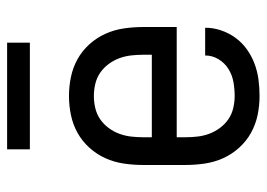

<svg xmlns="http://www.w3.org/2000/svg" viewBox="-125 -617 750 540"><g transform="rotate(-90 250.0 -347.0)"><path d="M250 8Q223 8 196.5 2.5Q170 -3 146.5 -16Q123 -29 104.5 -49.5Q86 -70 75 -94.5Q64 -119 60 -146Q56 -173 56 -200V-320Q56 -347 60 -374Q64 -401 75 -425.5Q86 -450 104.5 -470.5Q123 -491 146.5 -504Q170 -517 196.5 -522.5Q223 -528 250 -528Q277 -528 303.5 -522.5Q330 -517 353.5 -504Q377 -491 395.5 -470.5Q414 -450 425 -425.5Q436 -401 440 -374Q444 -347 444 -320V-225H134V-200Q134 -183 136 -166Q138 -149 144 -133Q150 -117 160.5 -103Q171 -89 185 -79.5Q199 -70 216 -66Q233 -62 250 -62Q270 -62 289.5 -65.5Q309 -69 326 -79.5Q343 -90 353.5 -107.5Q364 -125 364 -145H442Q442 -122 434.5 -100Q427 -78 413.5 -59.5Q400 -41 381 -27.5Q362 -14 340.5 -6Q319 2 296 5Q273 8 250 8ZM366 -295V-320Q366 -337 364 -354Q362 -371 356 -387Q350 -403 339.5 -417Q329 -431 315 -440.5Q301 -450 284 -454Q267 -458 250 -458Q233 -458 216 -454Q199 -450 185 -440.5Q171 -431 160.5 -417Q150 -403 144 -387Q138 -371 136 -354Q134 -337 134 -320V-295ZM400 -638H100V-702H400Z"/></g></svg>

Font: Moesevka
Style: Regular
Weight: 400
Monospace: yes
Designer: Belleve Invis
Foundry: Belleve Invis
Version: Version 32.5.0; ttfautohint (v1.8.4)